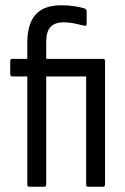

<svg xmlns="http://www.w3.org/2000/svg" viewBox="-20 -711 477 731"><path d="M91 0Q84 0 84 -9V-420H27Q19 -420 19 -429V-478Q19 -487 27 -487H84V-548Q84 -620 115.5 -655.5Q147 -691 214 -691Q241 -691 265 -687Q289 -683 302 -679Q310 -676 310 -667V-620Q310 -610 298 -614Q282 -618 262 -622Q242 -626 222 -626Q189 -626 172.5 -608.5Q156 -591 156 -552V-487H372Q380 -487 380 -478V-9Q380 0 372 0H315Q308 0 308 -9V-420H156V-9Q156 0 148 0Z"/></svg>

Font: Sofia Sans Cond
Style: Regular
Weight: 400
Width: 3
Designer: Botio Nikoltchev, Ani Petrova
Foundry: lettersoup
Version: Version 4.100; ttfautohint (v1.8.3)